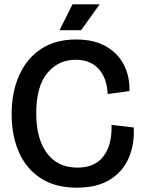

<svg xmlns="http://www.w3.org/2000/svg" viewBox="-20 -857 665 890"><path d="M336 13Q236 13 168.5 -31Q101 -75 67.5 -152Q34 -229 34 -327Q34 -429 68.5 -507Q103 -585 169.5 -629.5Q236 -674 333 -674Q415 -674 470.5 -642.5Q526 -611 554 -557Q582 -503 580 -435L479 -421Q476 -495 437.5 -537.5Q399 -580 330 -580Q251 -580 199.5 -518.5Q148 -457 148 -332Q148 -213 198 -146.5Q248 -80 339 -80Q420 -80 460 -133Q500 -186 497 -278L600 -266Q604 -189 577 -125.5Q550 -62 490 -24.5Q430 13 336 13ZM356 -717H256L316 -837H442Z"/></svg>

Font: Bricolage Grotesque 48pt Medium
Style: Regular
Weight: 500
Designer: Mathieu Triay
Foundry: Atelier Triay
Version: Version 1.000; ttfautohint (v1.8.4.7-5d5b);gftools[0.9.32]